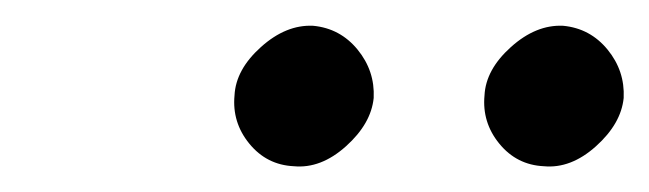

<svg xmlns="http://www.w3.org/2000/svg" viewBox="-20 -735 504 149"><path d="M356 -661Q357 -681 376.5 -698.5Q396 -716 417 -715Q438 -713 451.5 -696.5Q465 -680 464 -659Q462 -639 442.5 -621.5Q423 -604 402 -606Q381 -607 367.5 -623.5Q354 -640 356 -661ZM162 -661Q163 -681 182.5 -698.5Q202 -716 223 -715Q244 -713 257.5 -696.5Q271 -680 270 -659Q268 -639 248.5 -621.5Q229 -604 208 -606Q187 -607 173.5 -623.5Q160 -640 162 -661Z"/></svg>

Font: Jost*
Style: Italic
Weight: 400
Italic angle: -10°
Version: Version 3.7